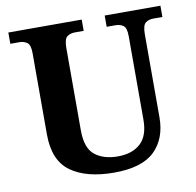

<svg xmlns="http://www.w3.org/2000/svg" viewBox="-80 -797 908 889"><g transform="rotate(-10 373.5 -352.0)"><path d="M387 10Q257 10 183.5 -42.5Q110 -95 110 -218V-600Q110 -640 94.5 -650.5Q79 -661 59 -661H16V-714H361V-661H319Q298 -661 283 -650Q268 -639 268 -596V-210Q268 -126 308.5 -93.5Q349 -61 417 -61Q484 -61 523 -96.5Q562 -132 562 -208V-600Q562 -640 547 -650.5Q532 -661 511 -661H469V-714H731V-661H688Q667 -661 652 -650Q637 -639 637 -596V-206Q637 -106 577.5 -48Q518 10 387 10Z"/></g></svg>

Font: Noto Naskh Arabic
Style: Bold
Weight: 700
Designer: Monotype Design Team, David Williams, Mohamad Dakak and Nizar Qandah
Foundry: Monotype Imaging Inc.
Version: Version 2.016